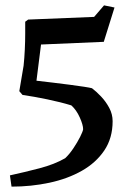

<svg xmlns="http://www.w3.org/2000/svg" viewBox="-20 -578 492 716"><path d="M23 118 17 76Q72 64 127.5 49.5Q183 35 223 12Q239 -3 254 -25.5Q269 -48 279 -68Q289 -88 290 -96Q290 -112 277.5 -140Q265 -168 246 -185Q207 -197 156.5 -207.5Q106 -218 64 -224L52 -238L68 -333Q71 -361 72.5 -393Q74 -425 74 -453Q74 -481 74 -497L85 -505L331 -515L368 -558L407 -550L367 -422L133 -412L116 -277Q143 -274 176 -270Q209 -266 240 -262Q271 -258 293.5 -254.5Q316 -251 323 -249Q339 -237 357 -218Q375 -199 387.5 -175.5Q400 -152 400 -126Q400 -63 369 -17Q338 29 285 59Q232 89 164 103.5Q96 118 23 118Z"/></svg>

Font: Labrada Medium
Style: Regular
Weight: 500
Designer: Mercedes Jáuregui
Foundry: Omnibus-Type Team
Version: Version 1.000; ttfautohint (v1.8.4.7-5d5b)